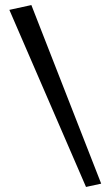

<svg xmlns="http://www.w3.org/2000/svg" viewBox="-20 -733 438 759"><path d="M17 -694 320 6 380 -7 104 -713Z"/></svg>

Font: Englebert
Style: Regular
Weight: 400
Designer: Astigmatic (AOETI)
Foundry: Astigmatic (AOETI)
Version: Version 1.000